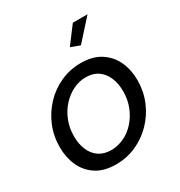

<svg xmlns="http://www.w3.org/2000/svg" viewBox="-174 -852 925 984"><g transform="rotate(-30 289.0 -360.0)"><path d="M229 10Q159 10 113 -20Q67 -50 44.5 -100Q22 -150 22 -210Q22 -276 46 -334Q70 -392 112.5 -436.5Q155 -481 211 -506Q267 -531 330 -531Q400 -531 446.5 -501Q493 -471 516 -421Q539 -371 539 -310Q539 -245 515 -187Q491 -129 448 -84.5Q405 -40 349 -15Q293 10 229 10ZM244 -66Q283 -66 319.5 -83Q356 -100 384.5 -131.5Q413 -163 430 -205Q447 -247 447 -297Q447 -343 432 -378.5Q417 -414 388 -434.5Q359 -455 316 -455Q277 -455 241 -437.5Q205 -420 176 -388.5Q147 -357 130 -314.5Q113 -272 113 -222Q113 -177 128 -141.5Q143 -106 172.5 -86Q202 -66 244 -66ZM377 -609 323 -629 399 -730H486Z"/></g></svg>

Font: Raleway Thin Medium
Style: Italic
Weight: 500
Italic angle: -12°
Version: Version 4.026